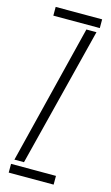

<svg xmlns="http://www.w3.org/2000/svg" viewBox="-123 -846 517 892"><g transform="rotate(15 135.0 -400.0)"><path d="M28.5 -758V-800H252V-758ZM27 -65 193.5 -735.5H242L73 -65ZM17 0V-42H233V0Z"/></g></svg>

Font: Big Shoulders Stencil Display Light
Style: Regular
Weight: 300
Designer: Patric King
Foundry: XO Type Co
Version: Version 1.000